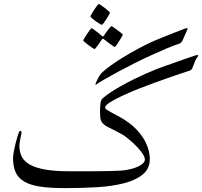

<svg xmlns="http://www.w3.org/2000/svg" viewBox="-20 -867 1024 972"><path d="M983.9 -584Q973.6 -571.3 968.3 -559.1Q962.9 -546.9 959.5 -536.9Q956.1 -526.9 952.1 -519.5Q948.2 -512.2 941.4 -509.8Q921.9 -503.4 892.8 -493.9Q863.8 -484.4 829.8 -472.2Q795.9 -460 759 -446.8Q722.2 -433.6 687 -419.7Q651.9 -405.8 620.1 -391.6Q588.4 -377.4 564.2 -364.7Q540 -352.1 526.1 -341.3Q512.2 -330.6 512.2 -322.3Q512.2 -316.4 522.7 -309.8Q533.2 -303.2 550 -294.4Q566.9 -285.6 588.1 -273.9Q609.4 -262.2 631.3 -246.1Q652.3 -231 671.6 -210.9Q690.9 -190.9 705.6 -167.5Q720.2 -144 729.2 -117.2Q738.3 -90.3 738.3 -61Q738.3 -13.7 703.6 15.4Q668.9 44.4 609.9 60.1Q550.8 75.7 473.1 80.6Q395.5 85.4 309.1 85.4Q232.9 85.4 182.4 77.6Q131.8 69.8 101.6 51.5Q71.3 33.2 58.6 3.7Q45.9 -25.9 45.9 -69.3Q45.9 -73.7 47.6 -85.7Q49.3 -97.7 52.5 -112.5Q55.7 -127.4 59.6 -143.8Q63.5 -160.2 67.6 -173.6Q71.8 -187 75.2 -195.8Q78.6 -204.6 82 -204.6Q85 -204.6 87.2 -201.9Q89.4 -199.2 89.4 -196.3Q89.4 -193.8 87.4 -186Q85.4 -178.2 83.7 -168.5Q82 -158.7 80.1 -147.9Q78.1 -137.2 78.1 -128.9Q78.1 -97.7 90.6 -73.5Q103 -49.3 132.1 -33.2Q161.1 -17.1 209.5 -8.5Q257.8 0 328.6 0Q397 0 447 0Q497.1 0 532 -1Q566.9 -2 589.4 -3.2Q611.8 -4.4 626.5 -7.8Q651.4 -12.7 667.7 -19Q684.1 -25.4 694.3 -32.5Q704.6 -39.6 709 -46.1Q713.4 -52.7 713.4 -58.6Q713.4 -70.8 703.6 -86.2Q693.8 -101.6 679.7 -117.2Q665.5 -132.8 649.9 -146.7Q634.3 -160.6 622.6 -169.9Q609.4 -180.7 592.5 -189.9Q575.7 -199.2 559.6 -207.3Q543.5 -215.3 529.3 -222.2Q515.1 -229 508.3 -235.4Q495.6 -244.6 491 -258.1Q486.3 -271.5 486.3 -297.9Q486.3 -326.2 488.8 -344Q491.2 -361.8 499 -368.7Q516.6 -384.3 542 -400.9Q567.4 -417.5 596.7 -433.8Q626 -450.2 657.2 -465.6Q688.5 -481 718.8 -494.4Q749 -507.8 775.6 -518.3Q802.2 -528.8 822.8 -535.6Q831.1 -538.1 845.2 -543.2Q859.4 -548.3 876.2 -554.4Q893.1 -560.5 910.4 -566.4Q927.7 -572.3 942.4 -577.4Q957 -582.5 966.8 -585.7Q976.6 -588.9 978.5 -588.9Q980.5 -588.9 981.2 -587.4Q981.9 -585.9 983.9 -584ZM536.6 -802.2Q536.6 -800.3 531 -790.5Q525.4 -780.8 518.3 -769.8Q511.2 -758.8 504.6 -750Q498 -741.2 495.6 -741.2Q493.7 -741.2 484.1 -746.8Q474.6 -752.4 464.4 -759.8Q454.1 -767.1 446 -774.2Q438 -781.2 438 -783.7Q438 -786.1 443.6 -796.4Q449.2 -806.6 456.8 -817.6Q464.4 -828.6 470.9 -837.6Q477.5 -846.7 479.5 -846.7Q481.9 -846.7 491.5 -840.3Q501 -834 511 -826.4Q521 -818.8 528.8 -811.5Q536.6 -804.2 536.6 -802.2ZM601.6 -691.9Q601.6 -689.5 595.7 -679.4Q589.8 -669.4 583 -658.4Q576.2 -647.5 569.6 -638.4Q563 -629.4 560.1 -629.4Q558.6 -629.4 550.3 -635.5Q542 -641.6 531.7 -648.4Q520.5 -656.7 505.9 -668.5Q503.4 -670.9 501 -670.9Q499 -670.9 496.6 -668.5Q487.3 -654.3 479.5 -643.6Q472.7 -634.3 466.6 -626.5Q460.4 -618.7 458.5 -618.7Q456.5 -618.7 447.5 -624.8Q438.5 -630.9 428.2 -638.4Q418 -646 409.7 -653.1Q401.4 -660.2 401.4 -662.1Q401.4 -664.6 407.5 -674.3Q413.6 -684.1 420.9 -695.3Q428.2 -706.5 434.8 -715.3Q441.4 -724.1 443.4 -724.1Q446.3 -724.1 454.8 -717.8Q463.4 -711.4 472.2 -704.6Q482.9 -696.3 495.6 -685.5Q500 -682.6 501 -682.1Q502.9 -682.1 505.9 -686.5Q515.1 -699.7 522.9 -710.9Q529.8 -719.7 536.1 -727.3Q542.5 -734.9 544.4 -734.9Q545.9 -734.9 554.9 -728.5Q564 -722.2 574.5 -714.6Q585 -707 593.3 -700.2Q601.6 -693.4 601.6 -691.9ZM929.7 -719.2Q929.7 -718.8 925.3 -710Q920.9 -701.2 911.6 -679.2Q906.7 -666.5 901.1 -657.2Q895.5 -647.9 886.2 -645.5Q860.4 -637.2 824 -621.8Q787.6 -606.4 745.8 -587.4Q704.1 -568.4 661.6 -547.1Q619.1 -525.9 581.5 -505.6Q543.9 -485.4 513.7 -468Q483.4 -450.7 468.3 -439.9Q466.3 -438 464.4 -438Q462.9 -438 463.4 -439.9Q463.4 -442.9 466.8 -450.9Q470.2 -459 474.9 -468Q479.5 -477.1 484.4 -484.6Q489.3 -492.2 492.2 -495.6Q511.2 -514.2 540.8 -535.4Q570.3 -556.6 604.7 -577.6Q639.2 -598.6 674.6 -617.7Q710 -636.7 741.7 -651.9Q749.5 -655.8 765.6 -662.4Q781.7 -668.9 801.5 -677.2Q821.3 -685.5 842.5 -693.6Q863.8 -701.7 881.3 -708.7Q898.9 -715.8 910.9 -720.2Q922.9 -724.6 924.3 -724.6Q929.7 -725.1 929.7 -719.2Z"/></svg>

Font: Kitab
Style: Regular
Weight: 400
Designer: SIL International
Foundry: Khaled Hosny
Version: Version 1.000